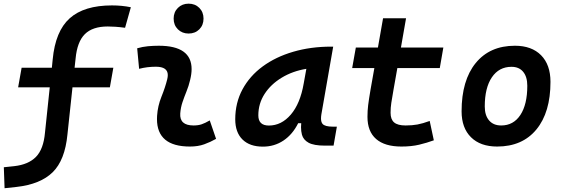

<svg xmlns="http://www.w3.org/2000/svg" viewBox="-60 -771 3009 1023"><path d="M-35.6 231.9 -39.6 120.1 15.6 114.3Q91.3 106 131.6 64.9Q171.9 23.9 179.7 -64.5L205.1 -305.7H36.6L55.2 -410.2H216.3L220.7 -454.1Q234.9 -605 311.5 -673.6Q388.2 -742.2 536.6 -742.2Q589.8 -742.2 637.2 -732.4L606.4 -623Q576.7 -627 554.7 -628.4Q532.7 -629.9 514.2 -629.9Q433.1 -629.9 392.1 -589.1Q351.1 -548.3 342.8 -459L337.4 -410.2H543.9L525.4 -305.7H326.2L299.3 -54.2Q286.1 82.5 220.7 146.7Q155.3 210.9 27.3 225.1Z M1057.6 -129.4 1091.3 -31.2Q1061.5 -14.2 1028.3 -2.2Q995.1 9.8 952.1 9.8Q776.4 9.8 776.4 -136.7Q776.4 -145 776.9 -153.3Q780.3 -206.5 800.3 -255.9Q820.3 -305.2 831.1 -349.1Q834 -361.3 834 -371.1Q834 -415.5 770.5 -415.5Q724.1 -415.5 681.2 -404.3L670.9 -513.7Q699.7 -522 728.5 -524.7Q757.3 -527.3 786.1 -527.3Q960.9 -527.3 960.9 -402.8Q960.9 -377 953.1 -345.2Q945.3 -312 933.6 -283.7Q921.9 -254.9 912.4 -226.8Q902.8 -198.7 900.4 -166.5Q896 -102.5 971.2 -102.5Q995.6 -102.5 1013.9 -108.6Q1032.2 -114.7 1057.6 -129.4ZM944.8 -592.3Q910.6 -592.3 887.9 -614.7Q865.2 -637.2 865.2 -671.9Q865.2 -706.5 887.9 -729Q910.6 -751.5 944.8 -751.5Q979.5 -751.5 1002 -729Q1024.4 -706.5 1024.4 -671.9Q1024.4 -637.2 1002 -614.7Q979.5 -592.3 944.8 -592.3Z M1340.8 10.3Q1270.5 10.3 1231.9 -27.8Q1193.4 -65.9 1193.4 -135.3Q1193.4 -223.1 1231.9 -294.7Q1270.5 -366.2 1339.6 -417Q1408.7 -467.8 1502 -495.1Q1595.2 -522.5 1704.1 -522.5H1715.3L1652.3 -161.6Q1650.4 -149.4 1650.4 -140.1Q1650.4 -120.6 1658.7 -110.8Q1671.4 -96.2 1712.9 -96.2H1734.9L1717.3 4.9H1671.4Q1612.3 4.9 1584.2 -10.5Q1556.2 -25.9 1548.8 -53.2Q1543.9 -71.8 1543.9 -93.3Q1543.9 -103.5 1544.9 -114.7H1528.8Q1499 -54.7 1450.4 -22.2Q1401.9 10.3 1340.8 10.3ZM1372.6 -102.1Q1439.5 -102.1 1489.5 -160.4Q1539.6 -218.8 1558.1 -325.7L1572.3 -404.3Q1498.5 -392.1 1440.7 -356.9Q1382.8 -321.8 1349.6 -270.3Q1316.4 -218.8 1316.4 -156.2Q1316.4 -102.1 1372.6 -102.1Z M2078.6 9.8Q1990.2 9.8 1944.1 -30.3Q1897.9 -70.3 1897.9 -148.4Q1897.9 -180.7 1901.6 -210.9Q1905.3 -241.2 1914.6 -295.4L1934.6 -408.2H1816.4L1835.9 -517.6H1953.6L1981 -673.8H2103.5L2076.2 -517.6H2302.2L2283.2 -408.2H2057.1L2037.1 -295.4Q2028.8 -248 2024.9 -222.7Q2021 -197.3 2021 -169.9Q2021 -134.8 2040 -118.7Q2059.1 -102.5 2100.6 -102.5Q2136.7 -102.5 2164.3 -107.7Q2191.9 -112.8 2229.5 -126.5L2251.5 -23.4Q2214.4 -9.8 2173.3 0Q2132.3 9.8 2078.6 9.8Z M2588.9 9.8Q2499.5 9.8 2449.5 -39.8Q2399.4 -89.4 2399.4 -177.7Q2399.4 -342.8 2474.6 -435.1Q2549.8 -527.3 2683.6 -527.3Q2772.9 -527.3 2823 -476.6Q2873 -425.8 2873 -335Q2873 -172.4 2798.1 -81.3Q2723.1 9.8 2588.9 9.8ZM2610.4 -102.5Q2675.8 -102.5 2712.6 -158.4Q2749.5 -214.4 2749.5 -314Q2749.5 -361.8 2727.5 -388.4Q2705.6 -415 2665.5 -415Q2598.6 -415 2560.8 -359.1Q2522.9 -303.2 2522.9 -203.6Q2522.9 -156.2 2545.9 -129.4Q2568.8 -102.5 2610.4 -102.5Z"/></svg>

Font: CaskaydiaCove NFP SemiBold
Style: Italic
Weight: 600
Italic angle: -10°
Designer: Aaron Bell
Foundry: Saja Typeworks
Version: Version 2111.001; VTT 6.35;Nerd Fonts 3.1.1